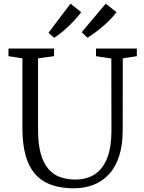

<svg xmlns="http://www.w3.org/2000/svg" viewBox="-20 -1004 772 1032"><path d="M377.5 8Q281.5 8 220.2 -26.8Q159 -61.5 129.8 -133.2Q100.5 -205 100.5 -315.5V-690.5L25.5 -702V-743H270.5V-702L184.5 -690.5V-307Q184.5 -229 199.2 -177.2Q214 -125.5 240.8 -95Q267.5 -64.5 304.2 -51.8Q341 -39 385 -39Q448.5 -39 491.8 -68.8Q535 -98.5 557 -156.8Q579 -215 579 -301L578.5 -689.5L496 -702V-743H715.5V-702L640 -690.5L639.5 -305Q639.5 -223.5 620.2 -164.5Q601 -105.5 565.5 -67.2Q530 -29 482.2 -10.5Q434.5 8 377.5 8ZM450 -801.5 419 -831 548.5 -984.5 606 -938.5Q591.5 -918.5 572 -898.8Q552.5 -879 531 -860.8Q509.5 -842.5 488.8 -827.2Q468 -812 451 -801.5ZM271 -801.5 240.5 -827.5 359 -984.5 416.5 -938.5Q397 -912.5 371.8 -886Q346.5 -859.5 320.5 -837.5Q294.5 -815.5 272 -801.5Z"/></svg>

Font: Merriweather 28pt Light
Style: Regular
Weight: 300
Version: Version 2.100